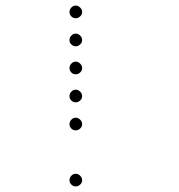

<svg xmlns="http://www.w3.org/2000/svg" viewBox="-20 -693 640 685"><path d="M249 -673Q241 -673 234.5 -666Q228 -659 228 -651V-649Q228 -641 234.5 -634.5Q241 -628 249 -628H251Q259 -628 266 -634.5Q273 -641 273 -649V-651Q273 -659 266 -666Q259 -673 251 -673ZM249 -573Q241 -573 234.5 -566Q228 -559 228 -551V-549Q228 -541 234.5 -534.5Q241 -528 249 -528H251Q259 -528 266 -534.5Q273 -541 273 -549V-551Q273 -559 266 -566Q259 -573 251 -573ZM249 -473Q241 -473 234.5 -466Q228 -459 228 -451V-449Q228 -441 234.5 -434.5Q241 -428 249 -428H251Q259 -428 266 -434.5Q273 -441 273 -449V-451Q273 -459 266 -466Q259 -473 251 -473ZM249 -373Q241 -373 234.5 -366Q228 -359 228 -351V-349Q228 -341 234.5 -334.5Q241 -328 249 -328H251Q259 -328 266 -334.5Q273 -341 273 -349V-351Q273 -359 266 -366Q259 -373 251 -373ZM249 -273Q241 -273 234.5 -266Q228 -259 228 -251V-249Q228 -241 234.5 -234.5Q241 -228 249 -228H251Q259 -228 266 -234.5Q273 -241 273 -249V-251Q273 -259 266 -266Q259 -273 251 -273ZM249 -73Q241 -73 234.5 -66Q228 -59 228 -51V-49Q228 -41 234.5 -34.5Q241 -28 249 -28H251Q259 -28 266 -34.5Q273 -41 273 -49V-51Q273 -59 266 -66Q259 -73 251 -73Z"/></svg>

Font: Doto Rounded Light
Style: Regular
Weight: 300
Monospace: yes
Version: Version 1.000